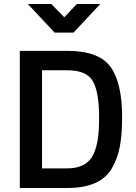

<svg xmlns="http://www.w3.org/2000/svg" viewBox="-20 -939 681 959"><path d="M316 0H79V-685H316Q474 -685 532 -605Q590 -525 590 -354Q590 -267 578.5 -206.5Q567 -146 538 -97Q481 0 316 0ZM475 -354Q475 -478 444 -533Q413 -588 316 -588H190V-98H316Q415 -98 448 -171Q464 -208 469.5 -250Q475 -292 475 -354ZM253 -776 119 -919H236L301 -853L364 -919H481L347 -776Z"/></svg>

Font: Titillium Web[RUS by Daymarius]
Style: Regular
Weight: 600
Designer: Cyrillization by Daymarius
Foundry: Cyrillization by Daymarius
Version: Version 1.002 September 11, 2018